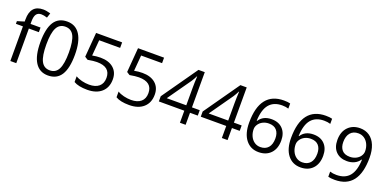

<svg xmlns="http://www.w3.org/2000/svg" viewBox="-10 -1607 4933 2460"><g transform="rotate(20 2456.5 -377.5)"><path d="M327.1 -472.2H190.9V0H109.9V-472.2H14.2V-508.8L109.9 -538.1V-567.9Q109.9 -765.1 282.2 -765.1Q324.7 -765.1 381.8 -748L360.8 -683.1Q314 -698.2 280.8 -698.2Q234.9 -698.2 212.9 -667.7Q190.9 -637.2 190.9 -569.8V-535.2H327.1Z M860.8 -357.9Q860.8 -172.9 802.5 -81.5Q744.1 9.8 624 9.8Q508.8 9.8 448.7 -83.7Q388.7 -177.2 388.7 -357.9Q388.7 -544.4 446.8 -634.8Q504.9 -725.1 624 -725.1Q740.2 -725.1 800.5 -630.9Q860.8 -536.6 860.8 -357.9ZM470.7 -357.9Q470.7 -202.1 507.3 -131.1Q543.9 -60.1 624 -60.1Q705.1 -60.1 741.5 -132.1Q777.8 -204.1 777.8 -357.9Q777.8 -511.7 741.5 -583.3Q705.1 -654.8 624 -654.8Q543.9 -654.8 507.3 -584.2Q470.7 -513.7 470.7 -357.9Z M1182.6 -436Q1295.4 -436 1360.1 -380.1Q1424.8 -324.2 1424.8 -227.1Q1424.8 -116.2 1354.2 -53.2Q1283.7 9.8 1159.7 9.8Q1039.1 9.8 975.6 -28.8V-106.9Q1009.8 -85 1060.5 -72.5Q1111.3 -60.1 1160.6 -60.1Q1246.6 -60.1 1294.2 -100.6Q1341.8 -141.1 1341.8 -217.8Q1341.8 -367.2 1158.7 -367.2Q1112.3 -367.2 1034.7 -353L992.7 -379.9L1019.5 -713.9H1374.5V-639.2H1088.9L1070.8 -424.8Q1127 -436 1182.6 -436Z M1754.4 -436Q1867.2 -436 1931.9 -380.1Q1996.6 -324.2 1996.6 -227.1Q1996.6 -116.2 1926 -53.2Q1855.5 9.8 1731.4 9.8Q1610.8 9.8 1547.4 -28.8V-106.9Q1581.5 -85 1632.3 -72.5Q1683.1 -60.1 1732.4 -60.1Q1818.4 -60.1 1866 -100.6Q1913.6 -141.1 1913.6 -217.8Q1913.6 -367.2 1730.5 -367.2Q1684.1 -367.2 1606.4 -353L1564.5 -379.9L1591.3 -713.9H1946.3V-639.2H1660.6L1642.6 -424.8Q1698.7 -436 1754.4 -436Z M2606 -164.1H2500V0H2422.4V-164.1H2075.2V-234.9L2414.1 -717.8H2500V-237.8H2606ZM2422.4 -237.8V-475.1Q2422.4 -544.9 2427.2 -632.8H2423.3Q2399.9 -585.9 2379.4 -555.2L2156.2 -237.8Z M3177.7 -164.1H3071.8V0H2994.1V-164.1H2647V-234.9L2985.8 -717.8H3071.8V-237.8H3177.7ZM2994.1 -237.8V-475.1Q2994.1 -544.9 2999 -632.8H2995.1Q2971.7 -585.9 2951.2 -555.2L2728 -237.8Z M3254.9 -305.2Q3254.9 -515.6 3336.7 -619.9Q3418.5 -724.1 3578.6 -724.1Q3633.8 -724.1 3665.5 -714.8V-645Q3627.9 -657.2 3579.6 -657.2Q3464.8 -657.2 3404.3 -585.7Q3343.8 -514.2 3337.9 -360.8H3343.8Q3397.5 -444.8 3513.7 -444.8Q3609.9 -444.8 3665.3 -386.7Q3720.7 -328.6 3720.7 -229Q3720.7 -117.7 3659.9 -54Q3599.1 9.8 3495.6 9.8Q3384.8 9.8 3319.8 -73.5Q3254.9 -156.7 3254.9 -305.2ZM3494.6 -59.1Q3564 -59.1 3602.3 -102.8Q3640.6 -146.5 3640.6 -229Q3640.6 -299.8 3605 -340.3Q3569.3 -380.9 3498.5 -380.9Q3454.6 -380.9 3418 -362.8Q3381.3 -344.7 3359.6 -313Q3337.9 -281.2 3337.9 -247.1Q3337.9 -196.8 3357.4 -153.3Q3377 -109.9 3412.8 -84.5Q3448.7 -59.1 3494.6 -59.1Z M3826.7 -305.2Q3826.7 -515.6 3908.4 -619.9Q3990.2 -724.1 4150.4 -724.1Q4205.6 -724.1 4237.3 -714.8V-645Q4199.7 -657.2 4151.4 -657.2Q4036.6 -657.2 3976.1 -585.7Q3915.5 -514.2 3909.7 -360.8H3915.5Q3969.2 -444.8 4085.4 -444.8Q4181.6 -444.8 4237.1 -386.7Q4292.5 -328.6 4292.5 -229Q4292.5 -117.7 4231.7 -54Q4170.9 9.8 4067.4 9.8Q3956.5 9.8 3891.6 -73.5Q3826.7 -156.7 3826.7 -305.2ZM4066.4 -59.1Q4135.7 -59.1 4174.1 -102.8Q4212.4 -146.5 4212.4 -229Q4212.4 -299.8 4176.8 -340.3Q4141.1 -380.9 4070.3 -380.9Q4026.4 -380.9 3989.7 -362.8Q3953.1 -344.7 3931.4 -313Q3909.7 -281.2 3909.7 -247.1Q3909.7 -196.8 3929.2 -153.3Q3948.7 -109.9 3984.6 -84.5Q4020.5 -59.1 4066.4 -59.1Z M4859.4 -409.2Q4859.4 9.8 4535.2 9.8Q4478.5 9.8 4445.3 0V-69.8Q4484.4 -57.1 4534.2 -57.1Q4651.4 -57.1 4711.2 -129.6Q4771 -202.1 4776.4 -352.1H4770.5Q4743.7 -311.5 4699.2 -290.3Q4654.8 -269 4599.1 -269Q4504.4 -269 4448.7 -325.7Q4393.1 -382.3 4393.1 -483.9Q4393.1 -595.2 4455.3 -659.7Q4517.6 -724.1 4619.1 -724.1Q4691.9 -724.1 4746.3 -686.8Q4800.8 -649.4 4830.1 -577.9Q4859.4 -506.3 4859.4 -409.2ZM4619.1 -654.8Q4549.3 -654.8 4511.2 -609.9Q4473.1 -564.9 4473.1 -484.9Q4473.1 -414.6 4508.3 -374.3Q4543.5 -334 4615.2 -334Q4659.7 -334 4697 -352.1Q4734.4 -370.1 4755.9 -401.4Q4777.3 -432.6 4777.3 -466.8Q4777.3 -518.1 4757.3 -561.5Q4737.3 -605 4701.4 -629.9Q4665.5 -654.8 4619.1 -654.8Z"/></g></svg>

Font: f05544669
Style: Regular
Weight: 400
Foundry: Ascender Corporation
Version: Version 1.10